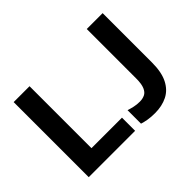

<svg xmlns="http://www.w3.org/2000/svg" viewBox="-135 -997 1291 1291"><g transform="rotate(-45 510.5 -351.5)"><path d="M90 0V-714H241V-125H531V0ZM710 11Q672 11 643 6Q614 1 593 -6V-134Q615 -127 639.5 -121.5Q664 -116 692 -116Q719 -116 740 -126Q761 -136 773 -164Q785 -192 785 -244V-714H936V-245Q936 -153 907.5 -96.5Q879 -40 828 -14.5Q777 11 710 11Z"/></g></svg>

Font: Noto IKEA Latin
Style: Bold
Weight: 700
Designer: Monotype Design Team
Foundry: Monotype Imaging Inc.
Version: Version 1.0